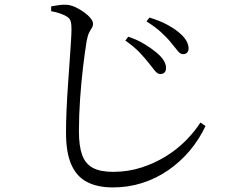

<svg xmlns="http://www.w3.org/2000/svg" viewBox="-20 -768 1040 831"><path d="M772.5 -533.6Q760.5 -533.6 749.9 -546.9Q739.3 -560.3 721.5 -581.8Q703.8 -604.2 677.4 -628.3Q651.1 -652.4 614 -675.3L626.9 -692Q670.6 -678.7 701 -662.5Q731.4 -646.4 750.1 -630.9Q796.2 -594.8 796.2 -558.2Q796.2 -547.1 789.9 -540.3Q783.6 -533.6 772.5 -533.6ZM674 -447.6Q661.8 -447.6 650.7 -461.3Q639.6 -474.9 623.1 -496.1Q605.1 -519.1 582.8 -542.3Q560.5 -565.6 522.5 -592.5L535.4 -609.2Q577.5 -594.5 607.5 -575.8Q637.6 -557 657.3 -540.5Q700.8 -504 698.5 -471.1Q697.7 -459.4 691.3 -453.5Q684.9 -447.6 674 -447.6ZM468.9 43.2Q401.7 43.2 356.5 19.6Q311.3 -3.9 288.5 -56.1Q265.7 -108.2 265.7 -193.3Q265.7 -239.8 268.1 -293.6Q270.5 -347.4 274.3 -401.3Q278.1 -455.2 281.4 -503.4Q284.7 -551.5 287.1 -587.5Q289.4 -623.5 289.4 -640.6Q289.4 -668.2 284.6 -679.6Q279.7 -691 266.4 -697.9Q255 -704.6 237.9 -710.5Q220.8 -716.4 201.4 -719.5V-740.4Q221.4 -744.1 237.4 -746.2Q253.4 -748.2 266.7 -747.4Q284.6 -746.7 304.5 -737.8Q324.4 -728.9 342.2 -716.2Q360 -703.5 371.3 -690Q382.6 -676.5 382.6 -665.6Q382.6 -655.1 377.3 -647Q371.9 -639 365.9 -627.1Q359.8 -615.2 355.2 -591.4Q347.4 -544 339.5 -478.2Q331.7 -412.4 326.6 -339.7Q321.6 -267 321.6 -199Q321.6 -135.8 335.6 -97.2Q349.6 -58.7 382.1 -41.4Q414.6 -24.2 469.3 -24.2Q533.5 -24.2 591.1 -42.6Q648.7 -61.1 697.6 -91.3Q746.4 -121.6 784.3 -159.8Q822.3 -198.1 847.4 -237.7L869.5 -222.8Q841.8 -163.7 800.8 -115.3Q759.8 -66.9 708.2 -31.3Q656.6 4.4 596 23.8Q535.4 43.2 468.9 43.2Z"/></svg>

Font: Noto Serif KR ExtraLight
Style: Regular
Weight: 200
Designer: Ryoko NISHIZUKA 西塚涼子 (kana & ideographs); Frank Grießhammer (Latin, Greek & Cyrillic); Wenlong ZHANG 张文龙 (bopomofo); San
Foundry: Adobe
Version: Version 2.002-H1;hotconv 1.1.0;makeotfexe 2.6.0